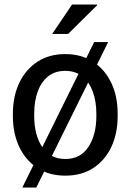

<svg xmlns="http://www.w3.org/2000/svg" viewBox="-20 -782 589 866"><path d="M274.9 10.3Q201.7 10.3 148.7 -24.2Q95.7 -58.6 66.9 -119.4Q38.1 -180.2 38.1 -258.3V-269Q38.1 -347.2 66.9 -408Q95.7 -468.8 148.7 -503.4Q201.7 -538.1 273.9 -538.1Q347.2 -538.1 400.1 -503.4Q453.1 -468.8 481.9 -408.2Q510.7 -347.7 510.7 -269V-258.3Q510.7 -179.7 481.9 -118.9Q453.1 -58.1 400.4 -23.9Q347.7 10.3 274.9 10.3ZM274.9 -64.9Q343.3 -64.9 378.9 -119.6Q414.6 -174.3 414.6 -258.3V-269Q414.6 -324.7 398.7 -368.4Q382.8 -412.1 351.6 -437.3Q320.3 -462.4 273.9 -462.4Q228 -462.4 196.8 -437.3Q165.5 -412.1 149.9 -368.4Q134.3 -324.7 134.3 -269V-258.3Q134.3 -174.3 169.7 -119.6Q205.1 -64.9 274.9 -64.9ZM80.6 64 404.8 -592.3H467.8L143.6 64ZM215.3 -628.9 305.2 -761.7H417.5L418.5 -758.8L287.1 -628.9Z"/></svg>

Font: Roboto Slab
Style: Regular
Weight: 400
Designer: Google
Version: Version 2.000; ttfautohint (v1.8.1.43-b0c9)